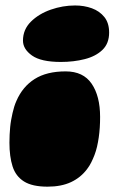

<svg xmlns="http://www.w3.org/2000/svg" viewBox="-20 -660 459 702"><path d="M154 22.5Q98 22.5 67.8 3.5Q37.5 -15.5 26 -51.5Q14.5 -87.5 14.5 -138Q14.5 -153 15.2 -167.5Q16 -182 17.2 -195.5Q18.5 -209 20.8 -221.8Q23 -234.5 25.8 -246.5Q28.5 -258.5 32 -269.8Q35.5 -281 40 -291Q62.5 -343 106.5 -371Q150.5 -399 220 -399Q284.5 -399 315.2 -353.8Q346 -308.5 346 -232.5Q346 -212.5 344.8 -193.5Q343.5 -174.5 341 -157.2Q338.5 -140 334.8 -123.8Q331 -107.5 325.5 -93.2Q320 -79 313.5 -66Q307 -53 298.5 -42Q275.5 -11 239.8 5.8Q204 22.5 154 22.5ZM202.5 -433.5Q130 -433.5 97 -457Q64 -480.5 64 -511.5Q64 -552 93 -580.8Q122 -609.5 165.8 -624.8Q209.5 -640 254.5 -640Q287.5 -640 315.8 -629.8Q344 -619.5 361.5 -597.8Q379 -576 379 -541Q379 -501 354.5 -477.5Q330 -454 289.8 -443.8Q249.5 -433.5 202.5 -433.5Z"/></svg>

Font: Gluten Thin Black
Style: Regular
Weight: 900
Version: Version 1.300